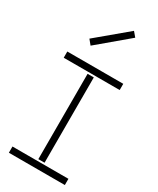

<svg xmlns="http://www.w3.org/2000/svg" viewBox="-249 -1079 945 1150"><g transform="rotate(30 223.5 -503.5)"><path d="M106 -833 133 -800 341 -975 314 -1007ZM30 -700V-657H417V-700ZM202 -645V-55H245V-645ZM30 -43V0H417V-43Z"/></g></svg>

Font: Anthony
Style: Regular
Weight: 400
Designer: Sun Young Oh
Foundry: Velvetyne Type Foundry
Version: Version 1.000;hotconv 1.0.109;makeotfexe 2.5.65596